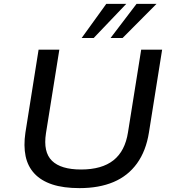

<svg xmlns="http://www.w3.org/2000/svg" viewBox="-20 -961 890 990"><path d="M390 9Q307 9 249.5 -10Q192 -29 157.5 -66Q123 -103 112 -156Q101 -209 111 -277L179 -705H286L217 -274Q202 -177 248 -132Q294 -87 398 -87Q505 -87 565 -134.5Q625 -182 640 -279L708 -705H816L748 -278Q733 -183 686.5 -118.5Q640 -54 565.5 -22.5Q491 9 390 9ZM401 -765 528 -941H631L463 -765ZM550 -765 684 -941H787L612 -765Z"/></svg>

Font: Nunito Sans 7pt SemiExpanded Medium
Style: Italic
Weight: 500
Width: 6
Italic angle: -9°
Designer: Vernon Adams
Foundry: Vernon Adams
Version: Version 3.101;gftools[0.9.27]